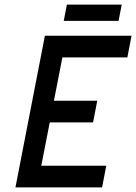

<svg xmlns="http://www.w3.org/2000/svg" viewBox="-20 -811 589 831"><path d="M531.2 -562.5H250L213.4 -375H400.9L382.8 -281.2H195.3L158.7 -93.8H439.9L421.9 0H46.9L174.3 -656.2H549.3ZM493.2 -720.7H255.9L269.5 -791H506.8Z"/></svg>

Font: Lambda
Style: Italic
Weight: 400
Italic angle: -11°
Designer: GGBotNet
Version: 0.22